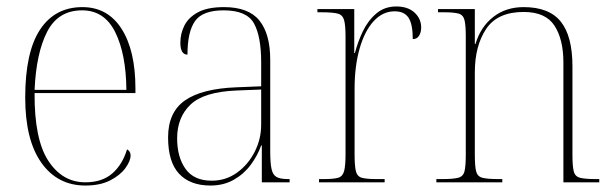

<svg xmlns="http://www.w3.org/2000/svg" viewBox="-20 -564 1900 594"><path d="M244 10Q158 10 108 -60.5Q58 -131 58 -262Q58 -403 104 -472.5Q150 -542 235 -542Q313 -542 356 -475Q399 -408 399 -290V-276H87Q86 -133 129.5 -66.5Q173 0 244 0Q296 0 327.5 -27.5Q359 -55 373 -102Q384 -96 384 -83Q384 -66 368 -44Q352 -22 321 -6Q290 10 244 10ZM371 -286Q370 -397 336.5 -464.5Q303 -532 234 -532Q160 -532 126 -466Q92 -400 87 -286Z M631 10Q568 10 534 -26.5Q500 -63 500 -139Q500 -217 552.5 -253.5Q605 -290 713 -294L788 -297V-371Q788 -452 765.5 -492Q743 -532 672 -532Q607 -532 583.5 -499Q560 -466 560 -395Q538 -395 538 -432Q538 -460 550.5 -485Q563 -510 592.5 -526Q622 -542 673 -542Q749 -542 782.5 -500.5Q816 -459 816 -379V-97Q816 -60 820 -41.5Q824 -23 835.5 -16.5Q847 -10 871 -10H876V0H790V-114H788Q777 -83 756 -54.5Q735 -26 703.5 -8Q672 10 631 10ZM635 -5Q679 -5 713.5 -30Q748 -55 768 -94.5Q788 -134 788 -178V-287L712 -284Q611 -280 569.5 -240.5Q528 -201 528 -136Q528 -78 554 -41.5Q580 -5 635 -5Z M967 0V-10H982Q1012 -10 1026 -14Q1040 -18 1044.5 -34.5Q1049 -51 1049 -87V-451Q1049 -486 1044.5 -502Q1040 -518 1024.5 -522Q1009 -526 974 -526H962V-536H1076V-400H1078Q1087 -435 1103 -468Q1119 -501 1144.5 -522.5Q1170 -544 1206 -544Q1242 -544 1262.5 -525Q1283 -506 1283 -479Q1283 -464 1276.5 -453.5Q1270 -443 1257 -443Q1257 -489 1244 -509Q1231 -529 1201 -529Q1164 -529 1136 -498.5Q1108 -468 1092.5 -413.5Q1077 -359 1077 -289V-87Q1077 -51 1081 -34.5Q1085 -18 1099.5 -14Q1114 -10 1144 -10H1170V0Z M1330 0V-10H1348Q1382 -10 1397.5 -14Q1413 -18 1417 -34Q1421 -50 1421 -85V-452Q1421 -486 1417 -502Q1413 -518 1398.5 -522Q1384 -526 1354 -526H1335V-536H1449V-428H1451Q1467 -481 1506 -511.5Q1545 -542 1600 -542Q1679 -542 1715 -497Q1751 -452 1751 -359V-85Q1751 -50 1755 -34Q1759 -18 1774.5 -14Q1790 -10 1823 -10H1834V0H1723V-371Q1723 -442 1695.5 -484.5Q1668 -527 1600 -527Q1519 -527 1484 -474.5Q1449 -422 1449 -340V-85Q1449 -50 1453 -34Q1457 -18 1472.5 -14Q1488 -10 1522 -10H1534V0Z"/></svg>

Font: Noto Serif Display SemiCondensed Thin
Style: Regular
Weight: 100
Width: 4
Designer: Monotype Design Team
Foundry: Monotype Imaging Inc.
Version: Version 2.009